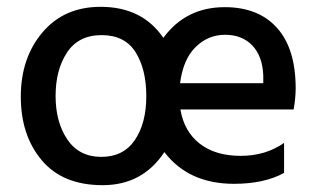

<svg xmlns="http://www.w3.org/2000/svg" viewBox="-20 -534 929 563"><path d="M666 5Q533 5 462 -88Q398 9 281 9Q164 9 102.5 -64Q41 -137 41 -250.5Q41 -364 104.5 -439Q168 -514 275 -514Q397 -514 459 -423Q525 -513 639 -513Q738 -513 792.5 -452Q847 -391 847 -275Q847 -247 841 -213H509Q520 -148 566 -112.5Q612 -77 685.5 -77Q759 -77 813 -115V-27Q755 5 666 5ZM508 -290H752V-312Q750 -369 720 -400.5Q690 -432 640 -432Q590 -432 553.5 -396Q517 -360 508 -290ZM278 -431Q210 -431 176.5 -380Q143 -329 143 -252.5Q143 -176 177.5 -125Q212 -74 277 -74Q342 -74 375.5 -123.5Q409 -173 409 -252Q409 -331 377.5 -381Q346 -431 278 -431Z"/></svg>

Font: Hind Guntur Medium
Style: Regular
Weight: 500
Designer: Manushi Parikh, Hitesh Malaviya
Foundry: Indian Type Foundry
Version: Version 1.000;PS 1.0;hotconv 1.0.86;makeotf.lib2.5.63406; tt